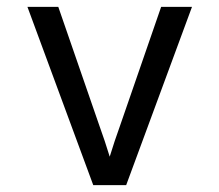

<svg xmlns="http://www.w3.org/2000/svg" viewBox="-20 -540 640 560"><path d="M252 0 60 -520H150L270 -173Q278 -151 285.5 -128.5Q293 -106 300 -83Q307 -106 314.5 -128.5Q322 -151 330 -173L450 -520H540L348 0Z"/></svg>

Font: Iosevka Aile
Style: Regular
Weight: 400
Designer: Belleve Invis
Foundry: Belleve Invis
Version: Version 28.0.1; ttfautohint (v1.8.4)